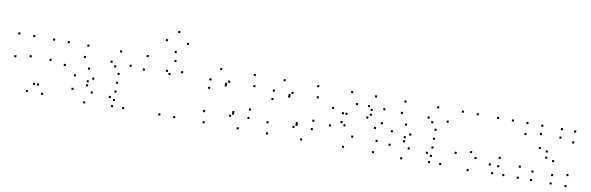

<svg xmlns="http://www.w3.org/2000/svg" viewBox="-54 -1327 5689 1849"><g transform="rotate(10 2790.0 -402.5)"><path d="M394 10V-10H374V10ZM561.7 -301.7V-321.7H541.7V-301.7ZM561.7 -524.2V-544.2H541.7V-524.2ZM418 -524.2V-544.2H398V-524.2ZM418 -326.5V-346.5H398V-326.5ZM302.2 -70.8V-90.8H282.2V-70.8ZM340.4 -70.8V-90.8H320.4V-70.8ZM224.2 -326.8V-346.8H204.2V-326.8ZM224.2 -524.2V-544.2H204.2V-524.2ZM78.3 -524.2V-544.2H58.3V-524.2ZM78.3 -301.7V-321.7H58.3V-301.7ZM246 10V-10H226V10Z M1187.5 10V-10H1167.5V10ZM1187.5 -403.9V-423.9H1167.5V-403.9ZM1073.8 -524.2V-544.2H1053.8V-524.2ZM753.3 -524.2V-544.2H733.3V-524.2ZM739.2 -410.6V-430.6H719.2V-410.6ZM1000.4 -410.6V-430.6H980.4V-410.6ZM1042.4 -372.7V-392.7H1022.4V-372.7ZM1042.4 -73.4V-93.4H1022.4V-73.4ZM1079.1 10V-10H1059.1V10ZM1086.5 -51.2V-71.2H1066.5V-51.2ZM1086.5 -133.4V-153.4H1066.5V-133.4ZM863.2 -84.8V-104.8H843.2V-84.8ZM806.8 -145.2V-165.2H786.8V-145.2ZM806.8 -184.8V-204.8H786.8V-184.8ZM855 -219.2V-239.2H835V-219.2ZM1086.5 -219.2V-239.2H1066.5V-219.2ZM1086.5 -306.8V-326.8H1066.5V-306.8ZM797.6 -306.8V-326.8H777.6V-306.8ZM674.8 -219.8V-239.8H654.8V-219.8ZM674.8 -87.8V-107.8H654.8V-87.8ZM808.3 21.1V1.1H788.3V21.1Z M1686.8 10V-10H1666.8V10ZM1686.8 -429.2V-449.2H1666.8V-429.2ZM1604.6 -524.2V-544.2H1584.6V-524.2ZM1333.3 -524.2V-544.2H1313.3V-524.2ZM1319.2 -390.6V-410.6H1299.2V-390.6ZM1569.4 -390.6V-410.6H1549.4V-390.6ZM1541 -416.5V-436.5H1521V-416.5ZM1541 10V-10H1521V10ZM1694.6 -707.6V-727.6H1674.6V-707.6ZM1592.3 -805.5V-825.5H1572.3V-805.5ZM1489.7 -707.6V-727.6H1469.7V-707.6ZM1592.3 -609.2V-629.2H1572.3V-609.2Z M2307.9 10V-10H2287.9V10ZM2392.5 -105.8V-125.8H2372.5V-105.8ZM2392.5 -188.4V-208.4H2372.5V-188.4ZM2123.1 -376.8V-396.8H2103.1V-376.8ZM2123.1 -392.7V-412.7H2103.1V-392.7ZM2148.1 -417.7V-437.7H2128.1V-417.7ZM2395 -417.7V-437.7H2375V-417.7ZM2380.8 -524.2V-544.2H2360.8V-524.2ZM2052.5 -524.2V-544.2H2032.5V-524.2ZM1967.9 -408.4V-428.4H1947.9V-408.4ZM1967.9 -325.8V-345.8H1947.9V-325.8ZM2239 -137.3V-157.3H2219V-137.3ZM2239 -121.5V-141.5H2219V-121.5ZM2214 -96.5V-116.5H2194V-96.5ZM1960 -96.5V-116.5H1940V-96.5ZM1974.2 10V-10H1954.2V10Z M2927.9 10V-10H2907.9V10ZM3012.5 -105.8V-125.8H2992.5V-105.8ZM3012.5 -188.4V-208.4H2992.5V-188.4ZM2743.1 -376.8V-396.8H2723.1V-376.8ZM2743.1 -392.7V-412.7H2723.1V-392.7ZM2768.1 -417.7V-437.7H2748.1V-417.7ZM3015 -417.7V-437.7H2995V-417.7ZM3000.8 -524.2V-544.2H2980.8V-524.2ZM2672.5 -524.2V-544.2H2652.5V-524.2ZM2587.9 -408.4V-428.4H2567.9V-408.4ZM2587.9 -325.8V-345.8H2567.9V-325.8ZM2859 -137.3V-157.3H2839V-137.3ZM2859 -121.5V-141.5H2839V-121.5ZM2834 -96.5V-116.5H2814V-96.5ZM2580 -96.5V-116.5H2560V-96.5ZM2594.2 10V-10H2574.2V10Z M3631.2 10V-10H3611.2V10ZM3645.3 -102.8V-122.8H3625.3V-102.8ZM3407.6 -102.8V-122.8H3387.6V-102.8ZM3315.1 -196.7V-216.7H3295.1V-196.7ZM3315.1 -309.2V-329.2H3295.1V-309.2ZM3399.2 -419.8V-439.8H3379.2V-419.8ZM3515.9 -419.8V-439.8H3495.9V-419.8ZM3547.2 -388.9V-408.9H3527.2V-388.9ZM3547.2 -340.8V-360.8H3527.2V-340.8ZM3518.4 -309.1V-329.1H3498.4V-309.1ZM3281.1 -309.1V-329.1H3261.1V-309.1ZM3281.1 -221.8V-241.8H3261.1V-221.8ZM3609.2 -221.8V-241.8H3589.2V-221.8ZM3666.4 -278.8V-298.8H3646.4V-278.8ZM3666.4 -415.8V-435.8H3646.4V-415.8ZM3566.7 -524.2V-544.2H3546.7V-524.2ZM3332.9 -524.2V-544.2H3312.9V-524.2ZM3178.3 -342.9V-362.9H3158.3V-342.9ZM3178.3 -171.2V-191.2H3158.3V-171.2ZM3337.1 10V-10H3317.1V10Z M4287.5 10V-10H4267.5V10ZM4287.5 -403.9V-423.9H4267.5V-403.9ZM4173.8 -524.2V-544.2H4153.8V-524.2ZM3853.3 -524.2V-544.2H3833.3V-524.2ZM3839.2 -410.6V-430.6H3819.2V-410.6ZM4100.4 -410.6V-430.6H4080.4V-410.6ZM4142.4 -372.7V-392.7H4122.4V-372.7ZM4142.4 -73.4V-93.4H4122.4V-73.4ZM4179.1 10V-10H4159.1V10ZM4186.5 -51.2V-71.2H4166.5V-51.2ZM4186.5 -133.4V-153.4H4166.5V-133.4ZM3963.2 -84.8V-104.8H3943.2V-84.8ZM3906.8 -145.2V-165.2H3886.8V-145.2ZM3906.8 -184.8V-204.8H3886.8V-184.8ZM3955 -219.2V-239.2H3935V-219.2ZM4186.5 -219.2V-239.2H4166.5V-219.2ZM4186.5 -306.8V-326.8H4166.5V-306.8ZM3897.6 -306.8V-326.8H3877.6V-306.8ZM3774.8 -219.8V-239.8H3754.8V-219.8ZM3774.8 -87.8V-107.8H3754.8V-87.8ZM3908.3 21.1V1.1H3888.3V21.1Z M4415.1 -524.2V-544.2H4395.1V-524.2ZM4415.1 -121.9V-141.9H4395.1V-121.9ZM4558.2 21.9V1.9H4538.2V21.9ZM4841.7 -65.5V-85.5H4821.7V-65.5ZM4841.7 -147.8V-167.8H4821.7V-147.8ZM4613.1 -105.7V-125.7H4593.1V-105.7ZM4561 -154.4V-174.4H4541V-154.4ZM4561 -524.2V-544.2H4541V-524.2ZM4759.2 -524.2V-544.2H4739.2V-524.2ZM4759.2 -68.5V-88.5H4739.2V-68.5ZM4795.6 10V-10H4775.6V10ZM4904.9 10V-10H4884.9V10ZM4904.9 -524.2V-544.2H4884.9V-524.2Z M5513.3 10V-10H5493.3V10ZM5513.3 -97.5V-117.5H5493.3V-97.5ZM5192.6 -441.8V-461.8H5172.6V-441.8ZM5192.6 -524.2V-544.2H5172.6V-524.2ZM5046.7 -524.2V-544.2H5026.7V-524.2ZM5046.7 -416.7V-436.7H5026.7V-416.7ZM5367.4 -72.3V-92.3H5347.4V-72.3ZM5367.4 10V-10H5347.4V10ZM5175.9 10V-10H5155.9V10ZM5175.9 -72.7V-92.7H5155.9V-72.7ZM5282.9 -227.8V-247.8H5262.9V-227.8ZM5206 -307.8V-327.8H5186V-307.8ZM5046.7 -97.5V-117.5H5026.7V-97.5ZM5046.7 10V-10H5026.7V10ZM5513.3 -416.7V-436.7H5493.3V-416.7ZM5513.3 -524.2V-544.2H5493.3V-524.2ZM5384.1 -524.2V-544.2H5364.1V-524.2ZM5384.1 -441.5V-461.5H5364.1V-441.5ZM5277.5 -286.3V-306.3H5257.5V-286.3ZM5354 -206.3V-226.3H5334V-206.3Z"/></g></svg>

Font: Monaspace Krypton Dots Var
Style: Regular
Weight: 400
Designer: Riley Cran and the Lettermatic Team
Version: Version 1.100 (Monaspace Krypton Dots)